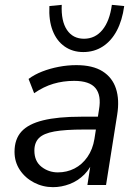

<svg xmlns="http://www.w3.org/2000/svg" viewBox="-20 -764 570 793"><path d="M199 9Q157 9 120.5 -10Q84 -29 62 -62Q40 -95 40 -137Q40 -189 68.5 -220.5Q97 -252 158 -267Q219 -282 315 -282H395L387 -229H326Q249 -229 204.5 -221Q160 -213 141 -194Q122 -175 122 -142Q122 -98 151.5 -75Q181 -52 219 -52Q256 -52 287.5 -68Q319 -84 341 -115.5Q363 -147 370 -190L389 -312Q399 -370 374.5 -400Q350 -430 286 -430Q241 -430 200.5 -418Q160 -406 121 -379L98 -438Q122 -456 154 -468.5Q186 -481 222.5 -488Q259 -495 295 -495Q363 -495 403.5 -469.5Q444 -444 459 -398Q474 -352 464 -290L418 0H341L358 -110H368Q355 -70 328.5 -43.5Q302 -17 268 -4Q234 9 199 9ZM324 -549Q280 -549 247 -572Q214 -595 197.5 -637.5Q181 -680 184 -739L235 -744Q232 -677 256.5 -640.5Q281 -604 327 -604Q373 -604 403 -640.5Q433 -677 442 -744L493 -739Q485 -680 462.5 -637.5Q440 -595 404.5 -572Q369 -549 324 -549Z"/></svg>

Font: Nunito Sans 12pt ExtraLight 12pt
Style: Italic
Weight: 400
Italic angle: -9°
Version: Version 3.101;gftools[0.9.27]